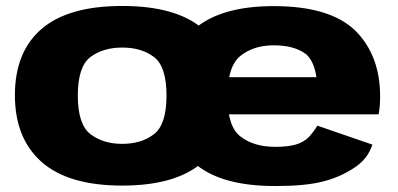

<svg xmlns="http://www.w3.org/2000/svg" viewBox="-20 -618 1336 644"><path d="M390 4.5Q571.5 4.5 660.8 -74.8Q750 -154 750 -299Q750 -444 660.8 -521Q571.5 -598 390 -598Q209 -598 119.5 -521Q30 -444 30 -299Q30 -154 119.5 -74.8Q209 4.5 390 4.5ZM390 -135.5Q326 -135.5 283.5 -168Q241 -200.5 241 -297.5Q241 -395 283.5 -426.8Q326 -458.5 390 -458.5Q454.5 -458.5 496.5 -426.8Q538.5 -395 538.5 -297.5Q538.5 -200.5 496.5 -168Q454.5 -135.5 390 -135.5ZM903 6V-125.5Q832 -125.5 787.5 -159.5Q743 -192.5 743 -294Q743 -396.5 787 -431Q831 -466 898.5 -466Q967.5 -466 1007 -436Q1033 -413 1041.5 -359H724.5V-234.5H1250Q1255 -261 1255 -294.5Q1255 -432.5 1171.5 -515.5Q1086.5 -597.5 898 -597.5Q716.5 -597.5 628.5 -517.5Q540 -437.5 540 -295Q540 -153.5 629 -73.5Q716 6 903 6ZM903 -125.5V6Q1004 6 1062.5 -9Q1120 -23.5 1167 -54.5Q1213.5 -84 1229 -133L1044.5 -196.5Q1030 -173 1014 -156.5Q997.5 -140.5 971.5 -133Q945.5 -125.5 903 -125.5Z"/></svg>

Font: Anybody SemiExpanded ExtraBold
Style: Regular
Weight: 800
Width: 6
Version: Version 1.113;gftools[0.9.25]